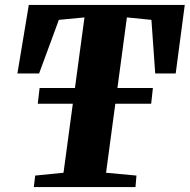

<svg xmlns="http://www.w3.org/2000/svg" viewBox="-20 -763 774 783"><path d="M118 0 123.5 -47 239 -58.5 324.5 -692 220 -682 139.5 -463.5H51L97.5 -743H733.5L696.5 -463.5H613L597.5 -682L497.5 -692L412.5 -58.5L536.5 -47L532.5 0ZM134 -340 141.5 -404H603.5L596.5 -340Z"/></svg>

Font: Merriweather 48pt Black
Style: Italic
Weight: 900
Italic angle: -7.8°
Version: Version 2.101